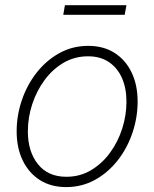

<svg xmlns="http://www.w3.org/2000/svg" viewBox="-20 -724 606 754"><path d="M239.7 10.7Q180.2 10.7 136.7 -16.8Q93.3 -44.4 69.3 -93.8Q45.4 -143.1 45.4 -208Q45.4 -270.5 65.7 -330.3Q85.9 -390.1 123.5 -438.2Q161.1 -486.3 212.6 -515.1Q264.2 -543.9 326.7 -543.9Q386.2 -543.9 429.7 -516.4Q473.1 -488.8 496.8 -439.5Q520.5 -390.1 520.5 -325.2Q520.5 -262.7 500.2 -202.6Q480 -142.6 442.4 -94.5Q404.8 -46.4 353.3 -17.8Q301.8 10.7 239.7 10.7ZM240.7 -29.8Q294.4 -29.8 337.6 -55.7Q380.9 -81.5 412.1 -124.3Q443.4 -167 460 -219.2Q476.6 -271.5 476.6 -324.7Q476.6 -377.4 459 -417.5Q441.4 -457.5 407.7 -480.2Q374 -502.9 325.7 -502.9Q273.4 -502.9 230.2 -477.8Q187 -452.6 155.5 -410.2Q124 -367.7 106.7 -315.2Q89.4 -262.7 89.4 -208Q89.4 -128.9 128.9 -79.3Q168.5 -29.8 240.7 -29.8ZM476.6 -703.6 469.7 -666H228.5L234.9 -703.6Z"/></svg>

Font: Inter 20pt ExtraLight
Style: Italic
Weight: 250
Italic angle: -9.3988°
Version: Version 4.001;git-66647c0bb